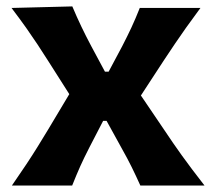

<svg xmlns="http://www.w3.org/2000/svg" viewBox="-20 -576 668 596"><path d="M16.9 0H204Q217.2 -33.1 228.9 -59.4Q240.7 -85.7 257.6 -118.6L300.2 -200.9H310.8L358.3 -114.7Q376 -83.3 388.9 -57.1Q401.8 -30.9 415.7 0H614.9Q572 -55.2 544.5 -93.5Q517.1 -131.7 490.1 -172.3L417.4 -279.6L488.7 -388.7Q507.5 -417.1 523.1 -440.2Q538.7 -463.4 557.1 -489.3Q575.6 -515.1 602.2 -551.3H413.9Q400.5 -517.6 388 -490.7Q375.5 -463.9 359.2 -432.3L317.2 -353.5H305.8L263.2 -432.9Q246.3 -464.7 232.6 -493.4Q218.8 -522.1 204.5 -556.1L15.8 -551.3Q41.9 -516.8 61 -489.9Q80 -462.9 96.3 -438.3Q112.6 -413.7 130.3 -385.7L195.1 -283.8L129.6 -174.2Q112.4 -145.6 96.7 -120.4Q81.1 -95.2 62.3 -66.8Q43.5 -38.5 16.9 0Z"/></svg>

Font: Pinar-VF
Style: Regular
Weight: 300
Designer: Amin Abedi
Version: Version 3.0